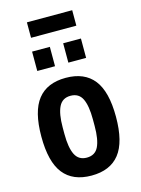

<svg xmlns="http://www.w3.org/2000/svg" viewBox="-132 -958 765 1044"><g transform="rotate(-15 250.5 -436.0)"><path d="M251 12Q146 12 93.5 -54.5Q41 -121 41 -263Q41 -405 93.5 -471.5Q146 -538 251 -538Q356 -538 408.5 -471.5Q461 -405 461 -263Q461 -121 408.5 -54.5Q356 12 251 12ZM251 -89Q298 -89 317 -128.5Q336 -168 336 -244V-282Q336 -358 317 -397.5Q298 -437 251 -437Q205 -437 185.5 -397.5Q166 -358 166 -282V-244Q166 -168 185.5 -128.5Q205 -89 251 -89ZM287 -614V-723H387V-614ZM112 -614V-723H212V-614ZM126 -797V-884H381V-797Z"/></g></svg>

Font: Archivo Narrow
Style: Bold
Weight: 700
Designer: Hector Gatti
Foundry: Omnibus-Type
Version: Version 3.002